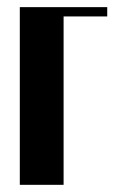

<svg xmlns="http://www.w3.org/2000/svg" viewBox="-20 -515 324 535"><path d="M35.2 0V-495.1H278.8V-469.2H157.2V0Z"/></svg>

Font: Moniqa Black Heading
Style: Regular
Weight: 900
Designer: Rajesh Rajput
Foundry: Rajesh Rajput
Version: Version 1.000